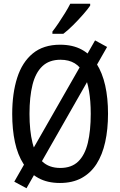

<svg xmlns="http://www.w3.org/2000/svg" viewBox="-20 -964 640 1022"><path d="M121 38 56 3 486 -749 550 -714ZM299 10Q232 10 184 -16.5Q136 -43 105 -91.5Q74 -140 59.5 -207.5Q45 -275 45 -357Q45 -467 71.5 -550Q98 -633 154.5 -679.5Q211 -726 300 -726Q367 -726 415 -700Q463 -674 494 -625Q525 -576 540 -509Q555 -442 555 -359Q555 -276 540 -208Q525 -140 494 -91.5Q463 -43 414.5 -16.5Q366 10 299 10ZM301 -70Q361 -70 396.5 -104.5Q432 -139 447.5 -203.5Q463 -268 463 -358Q463 -494 427 -570Q391 -646 302 -646Q242 -646 205.5 -611.5Q169 -577 153 -512.5Q137 -448 137 -358Q137 -268 153 -203.5Q169 -139 205 -104.5Q241 -70 301 -70ZM259 -796Q274 -815 291.5 -841Q309 -867 326 -894.5Q343 -922 354 -944H460V-934Q448 -916 423 -887.5Q398 -859 369.5 -830.5Q341 -802 317 -784H259Z"/></svg>

Font: Noto Sans Mono
Style: Regular
Weight: 400
Designer: Monotype Design Team
Foundry: Monotype Imaging Inc.
Version: Version 2.014